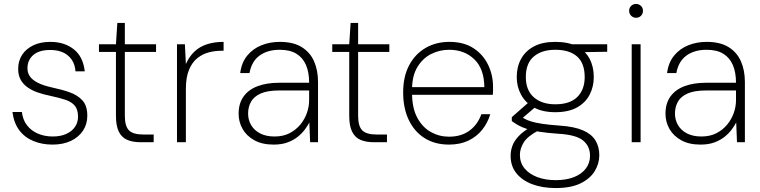

<svg xmlns="http://www.w3.org/2000/svg" viewBox="-20 -720 3849 972"><path d="M246 12Q192 12 148 -6.5Q104 -25 77 -61.5Q50 -98 43 -153H91Q95 -114 116.5 -86Q138 -58 172 -43.5Q206 -29 247 -29Q287 -29 315.5 -42Q344 -55 359.5 -77.5Q375 -100 375 -129Q375 -165 359 -184.5Q343 -204 312 -214.5Q281 -225 234 -235Q199 -242 169.5 -252.5Q140 -263 118 -279Q96 -295 84 -317.5Q72 -340 72 -371Q72 -412 92 -442.5Q112 -473 148.5 -490.5Q185 -508 235 -508Q306 -508 353.5 -470.5Q401 -433 409 -359H362Q359 -408 325.5 -437.5Q292 -467 234 -467Q178 -467 148.5 -441.5Q119 -416 119 -374Q119 -351 131.5 -333Q144 -315 171.5 -301Q199 -287 244 -277Q292 -267 332 -253Q372 -239 397 -212Q422 -185 422 -134Q422 -92 400.5 -59Q379 -26 339.5 -7Q300 12 246 12Z M691 0Q652 0 624 -12Q596 -24 581.5 -53.5Q567 -83 567 -133V-457H481V-496H567L574 -604H612V-496H770V-457H612V-134Q612 -81 633 -60Q654 -39 705 -39H758V0Z M876 0V-496H916L921 -396Q938 -434 964.5 -459Q991 -484 1028 -496Q1065 -508 1112 -508V-463H1099Q1069 -463 1037.5 -455Q1006 -447 979.5 -426Q953 -405 937 -367Q921 -329 921 -269V0Z M1365 12Q1307 12 1267.5 -10Q1228 -32 1208 -67.5Q1188 -103 1188 -144Q1188 -197 1213.5 -232Q1239 -267 1285 -284Q1331 -301 1392 -301H1545Q1545 -354 1529 -391Q1513 -428 1480.5 -448Q1448 -468 1396 -468Q1335 -468 1294.5 -439Q1254 -410 1243 -350H1196Q1203 -404 1232 -439Q1261 -474 1304 -491Q1347 -508 1396 -508Q1465 -508 1507.5 -481.5Q1550 -455 1570 -409.5Q1590 -364 1590 -305V0H1550L1546 -100Q1538 -84 1523.5 -64.5Q1509 -45 1488 -28Q1467 -11 1437 0.5Q1407 12 1365 12ZM1370 -29Q1414 -29 1446.5 -46Q1479 -63 1501 -90Q1523 -117 1534 -149Q1545 -181 1545 -212V-262H1394Q1334 -262 1299.5 -246.5Q1265 -231 1250.5 -204.5Q1236 -178 1236 -145Q1236 -113 1251.5 -86.5Q1267 -60 1297 -44.5Q1327 -29 1370 -29Z M1872 0Q1833 0 1805 -12Q1777 -24 1762.5 -53.5Q1748 -83 1748 -133V-457H1662V-496H1748L1755 -604H1793V-496H1951V-457H1793V-134Q1793 -81 1814 -60Q1835 -39 1886 -39H1939V0Z M2253 12Q2182 12 2130 -20.5Q2078 -53 2049.5 -112.5Q2021 -172 2021 -252Q2021 -332 2051 -389Q2081 -446 2134 -477Q2187 -508 2255 -508Q2328 -508 2377 -476Q2426 -444 2451 -392Q2476 -340 2476 -281Q2476 -271 2476 -261.5Q2476 -252 2475 -240H2054V-279H2432Q2431 -372 2381 -420Q2331 -468 2254 -468Q2205 -468 2162.5 -446.5Q2120 -425 2093 -380.5Q2066 -336 2066 -267V-249Q2066 -173 2092.5 -124Q2119 -75 2161.5 -51.5Q2204 -28 2253 -28Q2315 -28 2356.5 -58.5Q2398 -89 2417 -142H2462Q2449 -98 2421 -63Q2393 -28 2351 -8Q2309 12 2253 12Z M2793 232Q2727 232 2675.5 213Q2624 194 2594.5 157.5Q2565 121 2565 69Q2565 44 2573.5 19.5Q2582 -5 2604.5 -29.5Q2627 -54 2667 -77L2707 -60Q2650 -30 2631 1.5Q2612 33 2612 64Q2612 104 2635.5 132.5Q2659 161 2700 176.5Q2741 192 2793 192Q2847 192 2886 176.5Q2925 161 2946 133Q2967 105 2967 69Q2967 20 2931.5 -9Q2896 -38 2805 -43Q2749 -47 2711 -53Q2673 -59 2647 -67.5Q2621 -76 2603.5 -86Q2586 -96 2571 -107V-127L2660 -205L2703 -189L2613 -112V-132Q2625 -125 2637.5 -118Q2650 -111 2669.5 -105Q2689 -99 2723.5 -93.5Q2758 -88 2815 -84Q2888 -79 2931.5 -60Q2975 -41 2994.5 -9Q3014 23 3014 66Q3014 108 2991 146Q2968 184 2919.5 208Q2871 232 2793 232ZM2791 -152Q2726 -152 2683 -176Q2640 -200 2618 -240.5Q2596 -281 2596 -330Q2596 -382 2618 -422Q2640 -462 2683 -485Q2726 -508 2791 -508Q2858 -508 2901 -485Q2944 -462 2965 -422Q2986 -382 2986 -330Q2986 -281 2965 -240.5Q2944 -200 2901 -176Q2858 -152 2791 -152ZM2791 -192Q2865 -192 2902.5 -229Q2940 -266 2940 -330Q2940 -400 2901.5 -434Q2863 -468 2791 -468Q2723 -468 2682.5 -434Q2642 -400 2642 -330Q2642 -263 2682.5 -227.5Q2723 -192 2791 -192ZM2879 -455 2861 -496H3054V-458Z M3178 0V-496H3223V0ZM3200 -630Q3186 -630 3175.5 -640Q3165 -650 3165 -665Q3165 -681 3175.5 -690.5Q3186 -700 3200 -700Q3214 -700 3224.5 -690.5Q3235 -681 3235 -665Q3235 -650 3225 -640Q3215 -630 3200 -630Z M3526 12Q3468 12 3428.5 -10Q3389 -32 3369 -67.5Q3349 -103 3349 -144Q3349 -197 3374.5 -232Q3400 -267 3446 -284Q3492 -301 3553 -301H3706Q3706 -354 3690 -391Q3674 -428 3641.5 -448Q3609 -468 3557 -468Q3496 -468 3455.5 -439Q3415 -410 3404 -350H3357Q3364 -404 3393 -439Q3422 -474 3465 -491Q3508 -508 3557 -508Q3626 -508 3668.5 -481.5Q3711 -455 3731 -409.5Q3751 -364 3751 -305V0H3711L3707 -100Q3699 -84 3684.5 -64.5Q3670 -45 3649 -28Q3628 -11 3598 0.5Q3568 12 3526 12ZM3531 -29Q3575 -29 3607.5 -46Q3640 -63 3662 -90Q3684 -117 3695 -149Q3706 -181 3706 -212V-262H3555Q3495 -262 3460.5 -246.5Q3426 -231 3411.5 -204.5Q3397 -178 3397 -145Q3397 -113 3412.5 -86.5Q3428 -60 3458 -44.5Q3488 -29 3531 -29Z"/></svg>

Font: DM Sans 24pt ExtraLight
Style: Regular
Weight: 250
Designer: Colophon Foundry, Jonny Pinhorn
Foundry: Colophon Foundry
Version: Version 4.004;gftools[0.9.30]